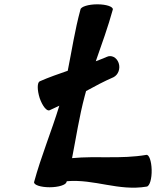

<svg xmlns="http://www.w3.org/2000/svg" viewBox="-20 -844 757 890"><path d="M210 -333C225 -340 240 -347 255 -354C219 -236 170 -118 138 0C136 13 168 24 210 24C251 24 286 13 288 0L290 -4C418 -15 529 43 660 21C674 19 684 -16 683 -57C682 -97 671 -129 658 -126C540 -106 430 -122 314 -111C333 -207 347 -303 373 -400C375 -407 377 -414 379 -422C421 -445 462 -467 506 -486C528 -497 539 -526 530 -552C521 -578 496 -591 474 -580C457 -573 441 -566 424 -560C452 -640 481 -720 503 -800C505 -813 473 -824 431 -824C390 -824 355 -813 353 -800C327 -705 313 -610 294 -516C251 -501 207 -486 164 -467C152 -461 152 -427 164 -389C177 -352 197 -327 210 -333Z"/></svg>

Font: Nupuram Black Oblique
Style: Regular
Weight: 900
Designer: Santhosh Thottingal (santhosh.thottingal@gmail.com)
Foundry: SMC
Version: Version 1.000